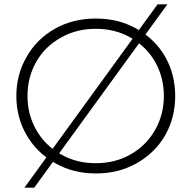

<svg xmlns="http://www.w3.org/2000/svg" viewBox="-20 -790 878 880"><path d="M419 5Q316 5 233 -42Q149 -90 103 -169Q55 -250 55 -350Q55 -450 103 -531Q149 -612 233 -659Q315 -705 419 -705Q523 -705 605 -659Q689 -612 736 -532Q783 -450 783 -350Q783 -250 736 -168Q689 -88 605 -41Q523 5 419 5ZM578 -82Q650 -123 690 -193Q731 -264 731 -350Q731 -437 690 -508Q651 -576 578 -618Q508 -658 419 -658Q330 -658 260 -618Q186 -577 147 -508Q106 -437 106 -350Q106 -264 147 -193Q187 -123 260 -82Q330 -42 419 -42Q508 -42 578 -82ZM92 70 702 -770H747L137 70Z"/></svg>

Font: Montserrat Light Alt1
Style: Light
Weight: 500
Designer: Differentunic
Foundry: Julieta Ulanovsky
Version: 0.1